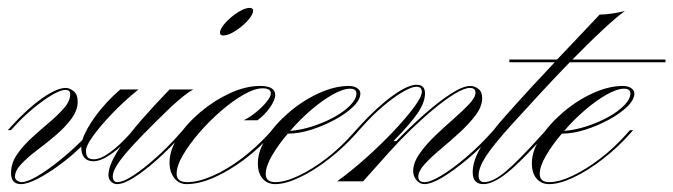

<svg xmlns="http://www.w3.org/2000/svg" viewBox="-20 -460 1708 487"><path d="M147 -237Q156 -237 166.5 -229Q177 -221 177 -202Q177 -180 161 -158.5Q145 -137 121.5 -117Q98 -97 74 -79Q50 -61 34 -44Q18 -27 18 -12Q18 -5 24 -1.5Q30 2 34 2Q49 2 74.5 -13Q100 -28 130.5 -52.5Q161 -77 189 -105Q197 -131 223 -166.5Q249 -202 285 -233H331Q294 -203 264 -171.5Q234 -140 216 -115Q198 -90 198 -78Q198 -65 203 -60.5Q208 -56 218 -56Q235 -56 259 -73.5Q283 -91 309 -120L318 -130H326L319 -122Q290 -89 263 -70Q236 -51 217 -51Q186 -51 186 -88Q159 -62 129.5 -40.5Q100 -19 74.5 -6Q49 7 33 7Q8 7 8 -21Q8 -46 23 -68Q38 -90 60.5 -110.5Q83 -131 105.5 -150Q128 -169 143 -186.5Q158 -204 158 -221Q158 -232 146 -232Q134 -232 112.5 -219.5Q91 -207 65.5 -186Q40 -165 17 -140L8 -130H0L9 -140Q49 -184 86.5 -210.5Q124 -237 147 -237Z M277 7Q268 7 261.5 0.5Q255 -6 255 -16Q255 -45 291.5 -96.5Q328 -148 410 -233H470Q451 -223 414 -189Q332 -110 299 -71Q266 -32 266 -13Q266 2 278 2Q292 2 317.5 -14.5Q343 -31 374.5 -59Q406 -87 435 -120L444 -130H452L445 -122Q412 -85 379 -55.5Q346 -26 319.5 -9.5Q293 7 277 7ZM613 -440Q622 -440 622 -433Q622 -423 608.5 -408Q595 -393 577 -381.5Q559 -370 546 -370Q538 -370 538 -377Q538 -387 551.5 -402Q565 -417 583 -428.5Q601 -440 613 -440Z M453 7Q434 7 422 -8.5Q410 -24 410 -48Q410 -79 431.5 -112.5Q453 -146 488 -175.5Q523 -205 563 -223.5Q603 -242 640 -242Q678 -242 678 -219Q678 -206 664.5 -187Q651 -168 633 -155H598Q613 -162 629 -175Q645 -188 656 -201.5Q667 -215 667 -223Q667 -236 646 -236Q626 -236 598 -220Q570 -204 540.5 -178.5Q511 -153 485.5 -123.5Q460 -94 444 -66.5Q428 -39 428 -19Q428 2 455 2Q483 2 519.5 -14Q556 -30 593 -58Q630 -86 661 -120L670 -130H678L671 -122Q638 -84 599 -55Q560 -26 522.5 -9.5Q485 7 453 7Z M678 2Q703 2 737 -14Q771 -30 807 -57.5Q843 -85 874 -120L883 -130H891L884 -122Q852 -86 814 -56.5Q776 -27 740 -10Q704 7 678 7Q658 7 646 -7Q634 -21 634 -46Q634 -77 656 -111Q678 -145 713 -175Q748 -205 788.5 -223.5Q829 -242 865 -242Q878 -242 886 -236.5Q894 -231 894 -223Q894 -207 876 -189.5Q858 -172 829.5 -156.5Q801 -141 769.5 -131Q738 -121 710 -121Q686 -93 670 -65.5Q654 -38 654 -19Q654 2 678 2ZM868 -235Q850 -235 823.5 -220Q797 -205 768.5 -180.5Q740 -156 716 -128Q743 -130 772.5 -139.5Q802 -149 827.5 -163Q853 -177 868.5 -193Q884 -209 884 -223Q884 -235 868 -235Z M891 -130H883L892 -140Q936 -188 975 -216.5Q1014 -245 1037 -245Q1058 -245 1058 -223Q1058 -201 1040 -174Q1022 -147 978 -102H985Q1018 -136 1054.5 -168.5Q1091 -201 1122.5 -221.5Q1154 -242 1173 -242Q1184 -242 1193.5 -234.5Q1203 -227 1203 -211Q1203 -190 1186.5 -168Q1170 -146 1146 -124Q1122 -102 1098 -82Q1074 -62 1057.5 -44Q1041 -26 1041 -12Q1041 2 1057 2Q1072 2 1100 -15Q1128 -32 1161 -60Q1194 -88 1223 -120L1232 -130H1240L1233 -122Q1201 -86 1166.5 -57Q1132 -28 1103 -10.5Q1074 7 1056 7Q1045 7 1036.5 -3Q1028 -13 1028 -26Q1028 -47 1044 -70Q1060 -93 1083.5 -115.5Q1107 -138 1130.5 -158.5Q1154 -179 1170 -196Q1186 -213 1186 -225Q1186 -237 1172 -237Q1158 -237 1134 -222.5Q1110 -208 1081 -184Q1052 -160 1022.5 -131.5Q993 -103 968 -75L901 0H835Q871 -26 909 -60Q947 -94 979 -128Q1011 -162 1030.5 -188.5Q1050 -215 1050 -227Q1050 -240 1036 -240Q1024 -240 1001 -226.5Q978 -213 951.5 -190.5Q925 -168 900 -140Z M1276 -142Q1231 -92 1212.5 -63.5Q1194 -35 1194 -15Q1194 2 1208 2Q1230 2 1262 -24.5Q1294 -51 1356 -120L1365 -130H1373L1366 -122Q1304 -52 1267.5 -22.5Q1231 7 1206 7Q1179 7 1179 -23Q1179 -70 1232 -130Q1246 -148 1259.5 -163Q1273 -178 1289 -196Q1305 -214 1328.5 -239.5Q1352 -265 1387 -302H1272V-309H1393Q1415 -332 1441.5 -360Q1468 -388 1501 -423Q1514 -423 1531.5 -425.5Q1549 -428 1565 -432Q1544 -417 1509.5 -385Q1475 -353 1432 -309H1668V-302H1425Q1391 -267 1353 -226Q1315 -185 1276 -142Z M1373 2Q1398 2 1432 -14Q1466 -30 1502 -57.5Q1538 -85 1569 -120L1578 -130H1586L1579 -122Q1547 -86 1509 -56.5Q1471 -27 1435 -10Q1399 7 1373 7Q1353 7 1341 -7Q1329 -21 1329 -46Q1329 -77 1351 -111Q1373 -145 1408 -175Q1443 -205 1483.5 -223.5Q1524 -242 1560 -242Q1573 -242 1581 -236.5Q1589 -231 1589 -223Q1589 -207 1571 -189.5Q1553 -172 1524.5 -156.5Q1496 -141 1464.5 -131Q1433 -121 1405 -121Q1381 -93 1365 -65.5Q1349 -38 1349 -19Q1349 2 1373 2ZM1563 -235Q1545 -235 1518.5 -220Q1492 -205 1463.5 -180.5Q1435 -156 1411 -128Q1438 -130 1467.5 -139.5Q1497 -149 1522.5 -163Q1548 -177 1563.5 -193Q1579 -209 1579 -223Q1579 -235 1563 -235Z"/></svg>

Font: Ballet 72pt
Style: Regular
Weight: 400
Designer: Maximiliano R. Sproviero
Foundry: Omnibus-Type
Version: Version 1.100; ttfautohint (v1.8.3)